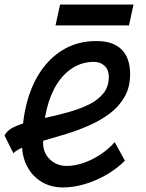

<svg xmlns="http://www.w3.org/2000/svg" viewBox="-24 -813 644 847"><path d="M482 -186 527 -104Q492 -69 445.5 -42Q399 -15 349 -0.5Q299 14 254 14Q201 14 160 -10.5Q119 -35 96 -78.5Q73 -122 73 -178Q73 -282 96 -365.5Q119 -449 162.5 -508.5Q206 -568 266 -600Q326 -632 401 -632Q475 -632 512.5 -594.5Q550 -557 550 -486Q550 -428 525.5 -385.5Q501 -343 460.5 -312.5Q420 -282 370 -260Q320 -238 268 -222Q216 -206 168.5 -192.5Q121 -179 85.5 -166Q50 -153 35 -137L-4 -215Q6 -237 35.5 -251.5Q65 -266 106.5 -276.5Q148 -287 195.5 -297.5Q243 -308 289 -321.5Q335 -335 373 -354.5Q411 -374 433.5 -403Q456 -432 456 -475Q456 -505 437.5 -522.5Q419 -540 390 -540Q341 -540 300 -515.5Q259 -491 229 -445Q199 -399 182.5 -333Q166 -267 166 -184Q166 -138 196.5 -109.5Q227 -81 270 -81Q306 -81 345 -94.5Q384 -108 420 -132Q456 -156 482 -186ZM221 -701 241 -793H565L545 -701Z"/></svg>

Font: Victor Mono Thin
Style: Italic
Weight: 100
Italic angle: -12°
Monospace: yes
Designer: Rune Bjørnerås
Version: Version 1.561;gftools[0.9.30]